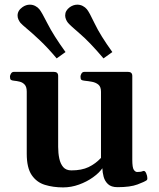

<svg xmlns="http://www.w3.org/2000/svg" viewBox="-20 -794 686 827"><path d="M252 13.2Q209 13.2 173.3 2.2Q137.7 -8.8 116.5 -40Q95.2 -71.3 95.2 -131.8V-398.9Q95.2 -419.9 86.4 -429.4Q77.6 -439 65.2 -442.1Q52.7 -445.3 40.5 -446.3Q30.3 -447.3 26.6 -450.4Q22.9 -453.6 22.9 -464.4Q22.9 -469.7 27.3 -477.1Q31.7 -484.4 39.6 -484.4H212.4Q230.5 -484.4 230.5 -466.8V-161.6Q230.5 -134.3 235.4 -111.3Q240.2 -88.4 252.4 -74.2Q264.6 -60.1 287.6 -60.1Q331.5 -60.1 361.3 -74.2Q391.1 -88.4 415 -113.8V-398.9Q415 -419.9 404.1 -429.2Q393.1 -438.5 376.5 -441.7Q359.9 -444.8 344.2 -446.3Q334 -447.3 330.3 -450.4Q326.7 -453.6 326.7 -464.4Q326.7 -469.7 330.8 -477.1Q335 -484.4 343.3 -484.4H531.7Q549.8 -484.4 549.8 -466.8V-106.4Q549.8 -71.8 556.4 -62.5Q563 -53.2 570.8 -53.2Q577.6 -53.2 584 -54Q590.3 -54.7 595.7 -57.1Q604 -60.5 609.4 -48.3Q614.7 -36.1 614.7 -26.4Q614.7 -20 612.3 -18.1Q603.5 -11.2 572.3 0.5Q541 12.2 486.3 12.2Q459 12.2 445.1 -1Q431.2 -14.2 426.3 -33Q421.4 -51.8 420.9 -69.3Q407.2 -49.3 380.6 -30.3Q354 -11.2 320.3 1Q286.6 13.2 252 13.2ZM224.1 -542.5Q184.6 -589.4 151.4 -620.6Q118.2 -651.9 96.4 -669.9Q74.7 -688 67.9 -695.8Q63 -702.1 59.3 -710.2Q55.7 -718.3 55.7 -727.1Q55.7 -748.5 76.7 -763.2Q91.8 -773.9 108.4 -773.9Q121.1 -773.9 131.8 -768.3Q142.6 -762.7 149.4 -754.4Q159.2 -742.7 184.8 -692.1Q210.4 -641.6 262.2 -569.8ZM425.8 -542.5Q366.2 -612.8 324.5 -648.4Q282.7 -684.1 272.9 -695.8Q267.6 -702.1 264.2 -710.7Q260.7 -719.2 260.7 -727.5Q260.7 -748.5 280.8 -763.2Q296.4 -773.9 313 -773.9Q325.7 -773.9 336.4 -768.3Q347.2 -762.7 354 -754.4Q363.8 -743.2 387.9 -692.4Q412.1 -641.6 463.9 -569.8Z"/></svg>

Font: Gelasio SemiBold
Style: Regular
Weight: 600
Designer: Eben Sorkin
Foundry: Eben Sorkin
Version: Version 1.008